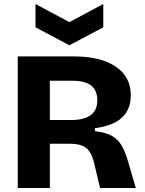

<svg xmlns="http://www.w3.org/2000/svg" viewBox="-20 -943 728 963"><path d="M69 0V-660H350Q405 -660 450 -651.5Q495 -643 529.5 -626.5Q564 -610 588 -586.5Q612 -563 624 -532.5Q636 -502 636 -465Q636 -430 625 -402Q614 -374 591.5 -353Q569 -332 535 -319Q501 -306 456 -300V-285Q513 -279 544.5 -259.5Q576 -240 593 -208Q610 -176 623 -131L661 0H482L453 -121Q444 -161 428.5 -183Q413 -205 389 -213.5Q365 -222 329 -222H230V0ZM230 -341H339Q400 -341 434 -365Q468 -389 468 -440Q468 -490 437 -514Q406 -538 343 -538H230ZM158 -923 328 -832 498 -923V-806L328 -716L158 -806Z"/></svg>

Font: Bricolage Grotesque ExtraBold
Style: Regular
Weight: 800
Designer: Mathieu Triay
Foundry: Atelier Triay
Version: Version 1.001;gftools[0.9.33.dev8+g029e19f]